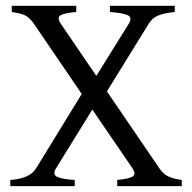

<svg xmlns="http://www.w3.org/2000/svg" viewBox="-20 -635 655 655"><path d="M15.1 0V-21Q46.9 -23.4 69.3 -32.7Q91.8 -42 104 -62L258.8 -314.5L96.2 -553.2Q81.1 -574.7 66.7 -582Q52.2 -589.4 20 -594.2V-615.2H240.2V-594.2Q198.7 -590.3 186 -582.5Q173.3 -574.7 188 -553.2L308.6 -376L418.9 -553.2Q432.6 -575.7 415.5 -583.3Q398.4 -590.8 355 -594.2V-615.2H576.2V-594.2Q540.5 -590.3 520 -582.3Q499.5 -574.2 486.8 -553.2L344.7 -323.2L522.9 -62Q537.1 -41 554.4 -33Q571.8 -24.9 600.1 -21V0H379.9V-21Q422.9 -25.4 433.8 -33.9Q444.8 -42.5 431.2 -62L294.9 -261.2L171.9 -62Q158.2 -40.5 174.1 -32.2Q189.9 -23.9 234.9 -21V0Z"/></svg>

Font: David Libre
Style: Regular
Weight: 400
Designer: Ismar David, J. Victor Gaultney, Annie Olsen and Meir Sadan
Foundry: Monotype Imaging Inc. & SIL International
Version: Version 1.100; ttfautohint (v1.8.4.7-5d5b)